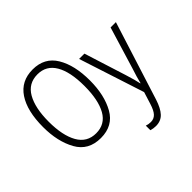

<svg xmlns="http://www.w3.org/2000/svg" viewBox="-221 -971 1457 1457"><g transform="rotate(-45 507.5 -242.0)"><path d="M559 -358Q559 -522 498 -623.5Q437 -725 310 -725Q186 -725 121.5 -628.5Q57 -532 57 -359Q57 -204 116.5 -97Q176 10 309 10Q440 10 499.5 -95.5Q559 -201 559 -358ZM116 -358Q116 -505 164 -589Q212 -673 310 -673Q404 -673 452 -591.5Q500 -510 500 -358Q500 -208 453 -124.5Q406 -41 309 -41Q212 -41 164 -125.5Q116 -210 116 -358ZM616 -532 787 -5 757 91Q740 146 718 169Q696 192 663 192Q638 192 616 184V233Q642 241 669 241Q722 241 755 206Q788 171 811 99L1011 -532H954L851 -193Q827 -121 816 -73H813Q808 -97 800.5 -125Q793 -153 780 -194L673 -532Z"/></g></svg>

Font: Noto Sans UI SemiCondensed Light
Style: Regular
Weight: 300
Width: 4
Designer: Monotype Design Team
Foundry: Monotype Imaging Inc.
Version: Version 1.901